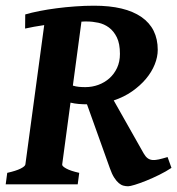

<svg xmlns="http://www.w3.org/2000/svg" viewBox="-25 -650 624 677"><path d="M579.6 -58.1Q560.5 -45.4 536.9 -33.7Q513.2 -22 490.7 -12.9Q468.3 -3.9 450.7 1.5Q433.1 6.8 426.8 6.8Q418.5 6.8 410.2 4.6Q401.9 2.4 393.8 -4.4Q385.7 -11.2 377.7 -23.7Q369.6 -36.1 362.3 -57.1L281.7 -282.2Q268.1 -282.2 252.7 -283.4Q237.3 -284.7 223.6 -288.1L194.3 -70.3Q192.9 -64.5 208.3 -55.9Q223.6 -47.4 254.4 -40.5L249 0H-4.9L0.5 -40.5Q31.2 -47.4 47.4 -55.4Q63.5 -63.5 64.5 -70.3L130.9 -561.5Q112.3 -558.6 95.2 -555.7Q78.1 -552.7 63.5 -549.3L64 -599.1Q85.9 -605.5 114.3 -611.1Q142.6 -616.7 174.3 -620.8Q206.1 -625 240 -627.4Q273.9 -629.9 307.1 -629.9Q416 -629.9 473.6 -590.1Q531.2 -550.3 531.2 -474.1Q531.2 -449.2 520.5 -422.6Q509.8 -396 489.5 -371.8Q469.2 -347.7 440.4 -327.6Q411.6 -307.6 376 -295.9L481.4 -109.4Q487.8 -98.1 495.1 -92.5Q502.4 -86.9 512.2 -85.9Q522 -85 534.9 -87.9Q547.9 -90.8 565.9 -96.2ZM282.2 -574.2H272.5Q267.6 -574.2 262.2 -573.7L231.9 -348.1Q243.2 -344.7 253.4 -343.8Q263.7 -342.8 275.9 -342.8Q299.8 -342.8 321.8 -350.8Q343.8 -358.9 360.6 -373.8Q377.4 -388.7 387.7 -410.4Q397.9 -432.1 397.9 -460Q397.9 -496.1 387 -518.3Q376 -540.5 359.1 -553Q342.3 -565.4 321.8 -569.8Q301.3 -574.2 282.2 -574.2Z"/></svg>

Font: Gentium Book Basic
Style: Bold Italic
Weight: 700
Italic angle: -8°
Designer: J. Victor Gaultney and Annie Olsen
Foundry: SIL International
Version: Version 1.102; 2013; Maintenance release